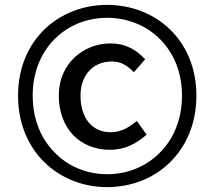

<svg xmlns="http://www.w3.org/2000/svg" viewBox="-20 -756 880 787"><path d="M163 -90C230 -25 321 11 419 11C518 11 610 -25 676 -90C743 -155 785 -249 785 -364C785 -593 617 -736 419 -736C223 -736 54 -594 54 -364C54 -249 96 -155 163 -90ZM204 -131C148 -187 114 -268 114 -364C114 -556 251 -683 419 -683C588 -683 726 -556 726 -364C726 -268 692 -187 636 -131C580 -74 504 -42 419 -42C335 -42 259 -74 204 -131ZM285 -520C246 -483 221 -430 221 -364C221 -295 244 -240 281 -201C319 -163 371 -142 430 -142C494 -142 539 -168 581 -204L541 -260C509 -235 479 -214 433 -214C358 -214 310 -272 310 -364C310 -445 359 -504 438 -504C475 -504 500 -489 529 -460L575 -513C540 -550 498 -578 432 -578C377 -578 324 -557 285 -520Z"/></svg>

Font: GenSekiGothic2 TW M
Style: Regular
Weight: 500
Version: Version 2.100;PS 2.1;hotconv 16.6.51;makeotf.lib2.5.65220 DE